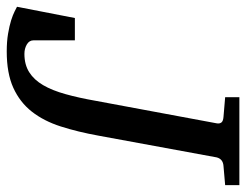

<svg xmlns="http://www.w3.org/2000/svg" viewBox="-120 -611 727 567"><g transform="rotate(90 243.5 -327.5)"><path d="M450.2 -624Q429.7 -622.6 424.8 -604L360.8 -255.9Q349.6 -193.8 333.5 -143.6Q317.4 -93.3 289.6 -57.9Q261.7 -22.5 219 -3.2Q176.3 16.1 111.8 16.1Q82.5 16.1 59.6 12.2Q36.6 8.3 20.3 3.2Q3.9 -2 -6.1 -7.1Q-16.1 -12.2 -20 -14.2L13.2 -185.1H79.1V-63Q79.1 -50.3 91.3 -43.2Q103.5 -36.1 119.1 -36.1Q150.9 -36.1 173.3 -50.3Q195.8 -64.5 211.4 -91.3Q227.1 -118.2 238 -157.5Q249 -196.8 257.8 -247.1L324.2 -604Q325.7 -612.3 321.8 -617.7Q317.9 -623 305.2 -624L247.1 -628.9V-670.9H506.8V-628.9Z"/></g></svg>

Font: Charis SIL Viet
Style: Italic
Weight: 400
Italic angle: -11°
Foundry: SIL International
Version: Version 5.000